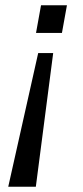

<svg xmlns="http://www.w3.org/2000/svg" viewBox="-20 -546 313 726"><path d="M11.2 160 124.4 -345.3H181.1L115.5 160ZM116.2 -421.4 135.1 -526H233.1L214.2 -421.4Z"/></svg>

Font: Archivo Variable SemiBold
Style: Italic
Weight: 600
Italic angle: -10°
Designer: Hector Gatti
Foundry: Omnibus-Type
Version: Version 2.001